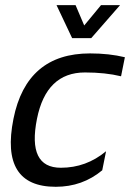

<svg xmlns="http://www.w3.org/2000/svg" viewBox="-20 -718 511 738"><path d="M373 -63.5Q296.9 0 194.3 0Q-20.5 0 31.7 -261.2Q82 -512.7 326.2 -512.7Q399.4 -512.7 460 -498L445.3 -424.8Q384.8 -439.5 306.6 -439.5Q157.7 -439.5 122.1 -261.2Q84.5 -73.2 213.9 -73.2Q311.5 -73.2 387.7 -136.7ZM197.3 -698.2H270.5L303.7 -620.1L368.2 -698.2H441.4L330.6 -571.3H257.3Z"/></svg>

Font: Sansation
Style: Italic
Weight: 400
Designer: Bernd Montag
Version: Version 1.301